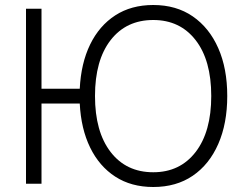

<svg xmlns="http://www.w3.org/2000/svg" viewBox="-20 -735 975 768"><path d="M593 13Q505 13 441 -28.5Q377 -70 340.5 -145Q304 -220 299 -321H146V0H84V-700H146V-380H299Q304 -482 340.5 -557Q377 -632 441 -673.5Q505 -715 593 -715Q685 -715 751 -669.5Q817 -624 853 -542.5Q889 -461 889 -351Q889 -241 853 -159Q817 -77 751 -32Q685 13 593 13ZM593 -46Q700 -46 762.5 -127Q825 -208 825 -351Q825 -494 762.5 -574.5Q700 -655 593 -655Q485 -655 422.5 -574.5Q360 -494 360 -351Q360 -208 422.5 -127Q485 -46 593 -46Z"/></svg>

Font: Zen Kaku Gothic New
Style: Regular
Weight: 400
Designer: Yoshimichi Ohira
Foundry: Positype
Version: Version 1.001